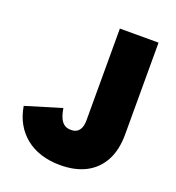

<svg xmlns="http://www.w3.org/2000/svg" viewBox="-130 -809 842 919"><g transform="rotate(20 291.0 -349.0)"><path d="M278 7Q225 7 180.5 -7Q136 -21 102.5 -48Q69 -75 47.5 -113Q26 -151 18 -200L200 -255Q207 -210 223.5 -189.5Q240 -169 269 -169Q288 -169 300 -177Q312 -185 318 -200.5Q324 -216 324 -238V-705H521V-238Q521 -158 491.5 -103.5Q462 -49 408 -21Q354 7 278 7Z"/></g></svg>

Font: Parkinsans Light ExtraBold
Style: Regular
Weight: 800
Version: Version 1.000